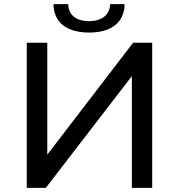

<svg xmlns="http://www.w3.org/2000/svg" viewBox="-20 -906 863 926"><path d="M109 0H201L616 -539V0H714V-700H622L208 -160V-700H109ZM238 -886C239 -798 301 -749 410 -749C518 -749 580 -799 581 -886H511C510 -834 470 -804 410 -804C347 -804 310 -834 309 -886Z"/></svg>

Font: Malon Grotesk Med
Style: Regular
Weight: 500
Designer: Julieta Ulanovsky
Foundry: Julieta Ulanovsky
Version: Version 7.200